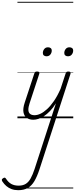

<svg xmlns="http://www.w3.org/2000/svg" viewBox="-192 -1303 827 2115"><path d="M175 16Q132 16 103 -4.5Q74 -25 66.5 -66.5Q59 -108 80 -172L186 -494Q190 -506 196.5 -510.5Q203 -515 217 -515Q233 -515 239 -509Q245 -503 241 -491L134 -165Q120 -123 120.5 -93.5Q121 -64 138.5 -49Q156 -34 189 -34Q219 -34 253.5 -50Q288 -66 326 -100.5Q364 -135 402 -190Q440 -245 475 -324L531 -494Q535 -506 541.5 -510.5Q548 -515 561 -515Q579 -515 583.5 -507.5Q588 -500 584 -488L243 562Q217 641 187 692Q157 743 114.5 767.5Q72 792 8 792Q-32 792 -64.5 780Q-97 768 -122 746.5Q-147 725 -166 696Q-172 686 -172 677.5Q-172 669 -159 661Q-147 653 -140 654Q-133 655 -127 664Q-100 706 -66.5 724Q-33 742 13 742Q60 742 91.5 722.5Q123 703 145.5 662.5Q168 622 189 559L424 -165Q392 -114 358.5 -79.5Q325 -45 293 -24Q261 -3 231 6.5Q201 16 175 16ZM320 -683Q303 -683 291.5 -692Q280 -701 280 -719Q280 -743 295 -762.5Q310 -782 337 -782Q355 -782 366.5 -773Q378 -764 378 -745Q378 -722 363 -702.5Q348 -683 320 -683ZM556 -683Q539 -683 527.5 -692Q516 -701 516 -719Q516 -743 531 -762.5Q546 -782 573 -782Q591 -782 602.5 -773Q614 -764 614 -745Q614 -722 599 -702.5Q584 -683 556 -683ZM0 763H615V773H0ZM0 -20H615V0H0ZM0 -505H615V-500H0ZM0 -1283H615V-1273H0Z"/></svg>

Font: Playwrite NL Guides
Style: Regular
Weight: 400
Designer: Veronika Burian, José Scaglione
Foundry: TypeTogether
Version: Version 1.003